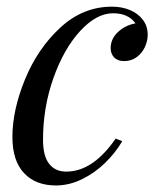

<svg xmlns="http://www.w3.org/2000/svg" viewBox="-20 -548 472 582"><path d="M110.4 -124Q110.4 -75.2 128.9 -51.5Q147.5 -27.8 180.7 -27.8Q261.7 -27.8 330.6 -127.9L350.6 -120.1Q330.1 -85 298.8 -54.4Q267.6 -23.9 228.8 -4.9Q189.9 14.2 149.4 14.2Q87.9 14.2 52.7 -23.4Q17.6 -61 17.6 -132.8Q17.6 -213.9 55.7 -307.1Q93.8 -400.4 162.6 -464.1Q231.4 -527.8 319.3 -527.8Q349.1 -527.8 373.8 -517.6Q398.4 -507.3 413.1 -488Q427.7 -468.8 427.7 -442.9Q427.7 -423.3 418.9 -404.8Q410.2 -386.2 393.8 -374.5Q377.4 -362.8 356.4 -362.8Q336.4 -362.8 325.9 -374Q315.4 -385.3 315.4 -401.9Q315.4 -430.2 337.6 -450.9Q359.9 -471.7 390.6 -477.1Q369.1 -507.8 322.8 -507.8Q272.5 -507.8 222.9 -453.9Q173.3 -399.9 141.8 -311Q110.4 -222.2 110.4 -124Z"/></svg>

Font: TypoPRO Playfair Display
Style: Italic
Weight: 400
Italic angle: -14°
Designer: Claus Eggers Sørensen
Foundry: Claus Eggers Sørensen
Version: Version 1.004;PS 001.004;hotconv 1.0.70;makeotf.lib2.5.58329